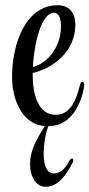

<svg xmlns="http://www.w3.org/2000/svg" viewBox="-20 -463 342 734"><path d="M154 251C201 251 232 209 258 158C260 154 260 152 260 149C260 146 259 143 256 143C252 143 247 147 243 155C226 189 204 200 186 200C157 200 147 166 147 125C147 89 154 47 165 19C212 19 245 -3 271 -45C284 -67 298 -101 302 -137C303 -146 299 -150 294 -150C291 -150 287 -144 286 -139C270 -72 245 -24 193 -24C128 -24 105 -97 105 -179V-184C184 -202 268 -267 268 -368C268 -417 242 -443 200 -443C79 -443 26 -297 26 -169C26 -88 61 12 151 19C127 58 107 92 99 128C96 141 95 153 95 165C95 214 119 251 154 251ZM106 -207V-208C106 -244 126 -414 187 -414C207 -414 213 -388 213 -364V-359C213 -293 169 -223 106 -207Z"/></svg>

Font: Style Script
Style: Regular
Weight: 400
Designer: Robert E. Leuschke
Foundry: Robert E. Leuschke
Version: Version 1.010